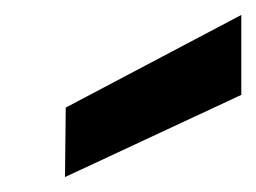

<svg xmlns="http://www.w3.org/2000/svg" viewBox="-20 -779 343 257"><path d="M67 -542 68 -635 303 -759V-652Z"/></svg>

Font: DM Sans 16pt ExtraBold
Style: Italic
Weight: 800
Italic angle: -10°
Version: Version 4.004;gftools[0.9.30]